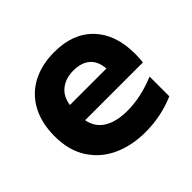

<svg xmlns="http://www.w3.org/2000/svg" viewBox="-135 -706 874 874"><g transform="rotate(-45 302.0 -269.0)"><path d="M39 -272Q39 -358 72.5 -419.5Q106 -481 167 -513Q228 -545 309 -545Q429 -545 496.5 -474.5Q564 -404 564 -279Q564 -253 561 -226H189Q199 -173 242 -146.5Q285 -120 356 -120Q443 -120 537 -159V-32Q446 7 346 7Q260 7 190.5 -24Q121 -55 80 -118Q39 -181 39 -272ZM311 -424Q262 -424 229 -398.5Q196 -373 189 -324H424Q420 -375 390.5 -399.5Q361 -424 311 -424Z"/></g></svg>

Font: Chess Sans
Style: Bold
Weight: 700
Designer: Wolf Bōese
Foundry: Wolf Bōese
Version: Version 7.223